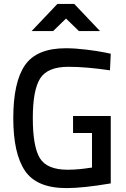

<svg xmlns="http://www.w3.org/2000/svg" viewBox="-20 -952 644 983"><path d="M354 -271V-358H547V-13Q405 11 320 11Q168 11 108 -77.5Q48 -166 48 -347Q48 -532 108 -618.5Q168 -705 317 -705Q364 -705 421.5 -698Q479 -691 513 -684L547 -677L543 -592Q421 -610 330 -610Q224 -610 186 -551Q148 -492 148 -347Q148 -202 184 -142.5Q220 -83 327 -83Q342 -83 360 -84Q378 -85 393 -86.5Q408 -88 421 -90Q434 -92 442 -93Q450 -94 451 -94V-271ZM142 -793 274 -932H360L492 -793H384L318 -857L252 -793Z"/></svg>

Font: TitilliumText22L Lt
Style: Medium
Weight: 500
Designer: Campivisivi
Foundry: Campivisivi
Version: 1.000